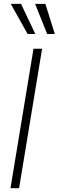

<svg xmlns="http://www.w3.org/2000/svg" viewBox="-20 -982 306 1002"><path d="M199.7 -727.5 79.6 0H34.7L154.8 -727.5ZM124 -804.7 36.1 -961.9H89.8L164.1 -804.7ZM226.1 -804.7 163.1 -961.9H216.8L266.1 -804.7Z"/></svg>

Font: Inter Display Extra Light
Style: Italic
Weight: 200
Italic angle: -9.39999°
Designer: Rasmus Andersson
Foundry: rsms
Version: Version 4.000;git-4fc901f